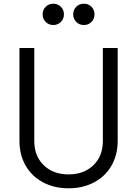

<svg xmlns="http://www.w3.org/2000/svg" viewBox="-20 -1004 740 1036"><path d="M85 -243V-745H165V-243Q165 -162 216 -112.5Q267 -63 350 -63Q433 -63 484 -112.5Q535 -162 535 -243V-745H615V-243Q615 -169 582 -111Q549 -53 488.5 -20.5Q428 12 350 12Q272 12 211.5 -20.5Q151 -53 118 -111Q85 -169 85 -243ZM210 -927Q210 -951 226.5 -967.5Q243 -984 268 -984Q292 -984 308.5 -967.5Q325 -951 325 -927Q325 -902 308.5 -885.5Q292 -869 268 -869Q243 -869 226.5 -885.5Q210 -902 210 -927ZM433 -984Q457 -984 473.5 -967.5Q490 -951 490 -927Q490 -902 473.5 -885.5Q457 -869 433 -869Q408 -869 391.5 -885.5Q375 -902 375 -927Q375 -951 391.5 -967.5Q408 -984 433 -984Z"/></svg>

Font: Eudoxus Sans
Style: Regular
Weight: 400
Designer: Stijn de Vries
Foundry: tokotype
Version: Version 2.005